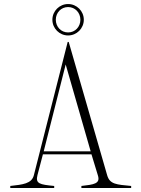

<svg xmlns="http://www.w3.org/2000/svg" viewBox="-20 -933 702 953"><path d="M31 -10V0H249V-10C177 -17 155 -21 166 -64L193 -167H434L466 -62C479 -21 446 -17 384 -10V0H631V-10C558 -17 525 -18 512 -63L321 -725H316L148 -63C137 -21 93 -17 31 -10ZM197 -182 306 -613 430 -182ZM318 -757C361 -757 396 -792 396 -835C396 -878 361 -913 318 -913C275 -913 240 -878 240 -835C240 -792 275 -757 318 -757ZM318 -772C283 -772 257 -800 257 -835C257 -870 283 -898 318 -898C353 -898 379 -870 379 -835C379 -800 353 -772 318 -772Z"/></svg>

Font: Sprat Condensed Thin
Style: Regular
Weight: 100
Width: 3
Designer: Ethan Nakache
Foundry: Collletttivo
Version: Version 2.000;Glyphs 3.2 (3217)